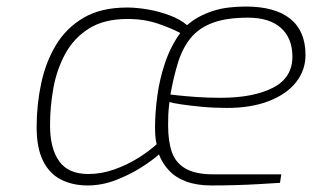

<svg xmlns="http://www.w3.org/2000/svg" viewBox="-20 -561 954 587"><path d="M248 6Q202 6 166.5 -12Q131 -30 111.5 -69.5Q92 -109 92 -172Q92 -241 106 -306.5Q120 -372 151.5 -424Q183 -476 236 -507Q289 -538 369 -538Q398 -538 432.5 -532Q467 -526 499 -514Q531 -502 552 -484Q569 -499 588.5 -509.5Q608 -520 631 -527.5Q654 -535 679.5 -538Q705 -541 731 -541Q821 -541 867.5 -503.5Q914 -466 914 -393Q914 -346 885 -309.5Q856 -273 802 -252Q748 -231 674 -231Q634 -231 597 -234.5Q560 -238 533.5 -242Q507 -246 498 -249Q495 -223 494.5 -210Q494 -197 494 -177Q494 -129 505.5 -96Q517 -63 547.5 -45.5Q578 -28 632 -28H840L836 -2Q805 0 770 2Q735 4 698.5 5Q662 6 626 6Q582 6 549.5 -6Q517 -18 496.5 -40Q476 -62 466 -89Q445 -70 410 -48Q375 -26 333 -10Q291 6 248 6ZM250 -29Q290 -29 329.5 -43Q369 -57 402.5 -78Q436 -99 459 -120Q456 -131 455 -144.5Q454 -158 454 -172Q454 -216 461 -268Q468 -320 485 -370Q502 -420 531 -460Q508 -473 465 -488Q422 -503 370 -503Q298 -503 251.5 -473.5Q205 -444 179 -395.5Q153 -347 143 -290.5Q133 -234 133 -178Q133 -107 161 -68Q189 -29 250 -29ZM654 -262Q754 -262 814 -292.5Q874 -323 874 -388Q874 -444 839 -475.5Q804 -507 738 -507Q673 -507 631 -491.5Q589 -476 564 -446Q539 -416 525 -372Q511 -328 501 -272Q501 -272 523 -269.5Q545 -267 580 -264.5Q615 -262 654 -262Z"/></svg>

Font: Exo Thin ExtraLight
Style: Italic
Weight: 250
Italic angle: -9°
Version: Version 2.000